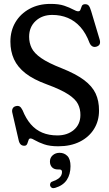

<svg xmlns="http://www.w3.org/2000/svg" viewBox="-20 -732 557 979"><path d="M277 13.9Q233.5 13.9 204.9 3.8Q176.2 -6.3 159.7 -16.1Q143.2 -26 135.7 -26Q129.2 -26 126.5 -20.3Q123.7 -14.6 122 -7.4Q120.2 -0.2 116.4 5.5Q112.5 11.2 103.7 11.2Q92.1 11.2 85 3.9Q77.9 -3.4 74.8 -18.3L42.6 -158.1Q40 -170.1 44.7 -179.1Q49.4 -188.1 60.8 -190.8Q72.5 -193.6 80.1 -189.2Q87.7 -184.7 95.1 -170Q112.4 -126.9 137.1 -98.4Q161.7 -69.9 195.5 -55.7Q229.3 -41.5 272.6 -41.5Q323.4 -41.5 356.5 -69.6Q389.7 -97.7 390 -145.4Q390.3 -175.8 377.7 -201.2Q365.2 -226.6 328.2 -250.8Q291.3 -275.1 219 -301.7Q150.9 -326.4 110.1 -358.2Q69.4 -390.1 51.2 -430.2Q33 -470.4 33 -519.7Q33 -575 58.6 -618.4Q84.3 -661.8 130.5 -686.9Q176.6 -712.1 237.1 -712.1Q279.8 -712.4 307.6 -702.9Q335.3 -693.4 352.4 -683.9Q369.5 -674.4 378.8 -674.4Q387.8 -674.4 390.5 -683.5Q393.1 -692.5 397.3 -701.6Q401.4 -710.6 414.5 -710.6Q426.4 -710.6 432.7 -702.9Q438.9 -695.2 444.9 -675L487.7 -531.8Q492.2 -517.4 488.7 -508Q485.2 -498.7 472.9 -494.5Q461.3 -490.5 451.9 -495.2Q442.5 -500 436.7 -512.9Q418.3 -562.5 390 -594.2Q361.6 -625.9 325.4 -640.9Q289.1 -655.9 246.5 -655.9Q194.7 -655.9 161.6 -624.9Q128.5 -594 128.5 -544.6Q128.5 -513.7 141.3 -487.3Q154 -460.9 189.8 -436Q225.6 -411 294.6 -384Q366.5 -355.3 408.3 -324.1Q450 -292.9 467.6 -255.2Q485.2 -217.5 484.9 -167.9Q484.9 -115.3 459.3 -74.1Q433.6 -32.9 387 -9.5Q340.4 13.9 277 13.9ZM275.6 132.1Q255.9 132.1 245.2 120.9Q234.6 109.6 234.6 92Q234.6 72.1 248.9 59.6Q263.2 47.1 283.8 47.1Q307.6 47.1 323.6 63.3Q339.5 79.6 339.5 115.3Q339.5 157 320.5 185.5Q301.5 214 261 226Q250.8 228.9 244.4 225.7Q238.1 222.4 235.6 214.7Q234 207.4 237.4 201.1Q240.9 194.7 250.7 192.1Q267.4 186.2 277.5 178.9Q287.5 171.6 291.9 162.9Q296.2 154.1 296.2 145Q296.2 132.1 283.4 132.1Z"/></svg>

Font: Fraunces 144pt S100 Black
Style: Regular
Weight: 900
Version: Version 1.000